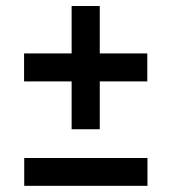

<svg xmlns="http://www.w3.org/2000/svg" viewBox="-20 -610 570 638"><path d="M218 -180.5V-339.5H60V-432.5H218V-590H311.5V-432.5H469.5V-339.5H311.5V-180.5ZM60.5 7.5V-85H470V7.5Z"/></svg>

Font: Besley* Condensed Heavy
Style: Regular
Weight: 800
Width: 3
Designer: Owen Earl
Foundry: indestructible type*
Version: Version 3.000; ttfautohint (v1.8.3)